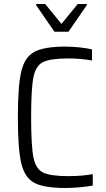

<svg xmlns="http://www.w3.org/2000/svg" viewBox="-20 -928 529 956"><path d="M69 -344Q69 -501 86 -572.5Q103 -644 151.5 -670Q200 -696 306 -696Q339 -696 376.5 -692Q414 -688 438 -682V-627Q378 -637 321 -637Q231 -637 194.5 -619Q158 -601 146.5 -543.5Q135 -486 135 -344Q135 -202 146.5 -144.5Q158 -87 194.5 -69Q231 -51 321 -51Q387 -51 442 -61V-4Q415 1 377 4.5Q339 8 306 8Q199 8 151 -17.5Q103 -43 86 -114.5Q69 -186 69 -344ZM251 -770 160 -902V-908H205L286 -809L367 -908H412V-902L321 -770Z"/></svg>

Font: Saira Semi Condensed Light
Style: Regular
Weight: 300
Width: 4
Designer: Hector Gatti with collaboration of the Omnibus-Type team
Foundry: Omnibus-Type
Version: Version 1.001; ttfautohint (v1.8)